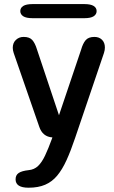

<svg xmlns="http://www.w3.org/2000/svg" viewBox="-20 -660 546 918"><path d="M116.5 237.5Q54.5 237.5 54.5 197.5Q54.5 177 69.5 167Q84.5 157 117 153.5Q143.5 151 161.8 133.8Q180 116.5 195.5 83.8Q211 51 228.5 3L230.5 -3Q183.5 -6 167.5 -54.5L45.5 -406.5Q41 -420 41 -431.5Q41 -455 56 -469.2Q71 -483.5 93 -483.5Q121 -483.5 134.2 -468.8Q147.5 -454 156.5 -424.5L262 -109L368 -423Q376 -451.5 389.2 -467.5Q402.5 -483.5 431.5 -483.5Q454 -483.5 467.8 -469.8Q481.5 -456 481.5 -433Q481.5 -427 480.5 -420.5Q479.5 -414 477 -406.5L339 0Q318.5 61 298 106Q277.5 151 253.2 180Q229 209 196 223.2Q163 237.5 116.5 237.5ZM77 -607Q77 -622.5 91.2 -631.5Q105.5 -640.5 136.5 -640.5H383Q413.5 -640.5 427.8 -631.5Q442 -622.5 442 -607Q442 -591.5 427.8 -582.2Q413.5 -573 383 -573H136.5Q105.5 -573 91.2 -582.2Q77 -591.5 77 -607Z"/></svg>

Font: Sono Medium
Style: Regular
Weight: 500
Designer: Tyler Finck
Foundry: Tyler Finck
Version: Version 2.112